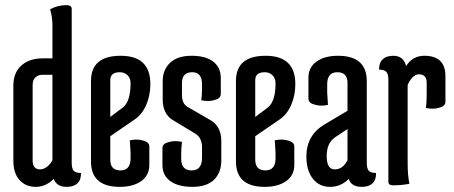

<svg xmlns="http://www.w3.org/2000/svg" viewBox="-20 -717 1767 747"><path d="M184 -426H145Q128 -426 117.5 -415.5Q107 -405 107 -388V-93Q107 -58 136 -58Q151 -58 164.5 -69.5Q178 -81 184 -94ZM184 -620Q184 -650 175 -681Q205 -697 239 -697Q259 -697 259 -682V-83Q259 -62 266.5 -53Q274 -44 295 -44Q296 -18 281.5 -4Q267 10 240 10Q200 10 189 -21Q158 10 119 10Q80 10 56 -16.5Q32 -43 32 -92V-384Q32 -434 63 -462Q94 -490 147 -490H184Z M488 -393Q488 -413 476 -424.5Q464 -436 446 -436Q409 -436 409 -405V-262L457 -298Q488 -321 488 -393ZM334 -89V-402Q334 -500 449.5 -500Q565 -500 565 -390Q565 -346 549 -309Q533 -272 505 -253L409 -187V-96Q409 -54 448.5 -54Q488 -54 488 -101V-124L485 -171Q498 -174 511.5 -174Q525 -174 537 -170Q561 -164 561 -147V-75Q561 -35 529.5 -12.5Q498 10 446 10Q334 10 334 -89Z M685 -99Q685 -54 725.5 -54Q766 -54 766 -103V-144Q766 -181 740 -197L652 -250Q613 -274 613 -331V-401Q613 -445 641.5 -472.5Q670 -500 725.5 -500Q781 -500 810 -477Q839 -454 839 -414V-351Q839 -334 815 -328Q803 -324 789.5 -324Q776 -324 763 -327Q766 -349 766 -374V-389Q766 -436 728 -436Q688 -436 688 -394V-348Q688 -313 710 -301L798 -250Q841 -226 841 -168V-93Q841 -45 812.5 -17.5Q784 10 729 10Q674 10 643 -12Q612 -34 612 -75V-141Q612 -158 636 -164Q648 -168 661.5 -168Q675 -168 688 -165Q685 -143 685 -118Z M1052 -393Q1052 -413 1040 -424.5Q1028 -436 1010 -436Q973 -436 973 -405V-262L1021 -298Q1052 -321 1052 -393ZM898 -89V-402Q898 -500 1013.5 -500Q1129 -500 1129 -390Q1129 -346 1113 -309Q1097 -272 1069 -253L973 -187V-96Q973 -54 1012.5 -54Q1052 -54 1052 -101V-124L1049 -171Q1062 -174 1075.5 -174Q1089 -174 1101 -170Q1125 -164 1125 -147V-75Q1125 -35 1093.5 -12.5Q1062 10 1010 10Q898 10 898 -89Z M1284 -183Q1251 -161 1251 -109.5Q1251 -58 1282.5 -58Q1314 -58 1332 -94V-215ZM1295 -500Q1407 -500 1407 -401V-83Q1407 -62 1414.5 -53Q1422 -44 1443 -44Q1444 -18 1429.5 -4Q1415 10 1388 10Q1346 10 1337 -21Q1306 10 1264 10Q1222 10 1197 -22Q1172 -54 1172 -108Q1172 -190 1241 -232L1332 -286V-394Q1332 -436 1292.5 -436Q1253 -436 1253 -389V-356L1256 -309Q1243 -306 1229.5 -306Q1216 -306 1204 -310Q1180 -316 1180 -333V-415Q1180 -455 1211.5 -477.5Q1243 -500 1295 -500Z M1566 -82Q1566 -34 1573 -2Q1543 4 1508 4Q1491 4 1491 -11V-407Q1491 -428 1483.5 -437Q1476 -446 1455 -446Q1454 -472 1468.5 -486Q1483 -500 1510 -500Q1550 -500 1560 -460Q1585 -500 1631 -500Q1713 -500 1713 -421V-321Q1713 -304 1689 -298Q1677 -294 1663.5 -294Q1650 -294 1637 -297Q1640 -319 1640 -344V-395Q1640 -428 1610 -428Q1596 -428 1584 -415Q1572 -402 1566 -386Z"/></svg>

Font: el_Medula One
Style: Regular
Weight: 400
Designer: Luciano Vergara
Foundry: Luciano Vergara
Version: Version 1.002 August 17, 2020